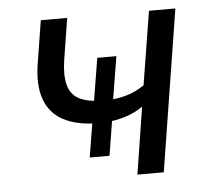

<svg xmlns="http://www.w3.org/2000/svg" viewBox="-42 -535 636 580"><g transform="rotate(-5 276.0 -245.0)"><path d="M352 0 384 -203Q359 -186 330 -177Q301 -168 272 -166L292 -181L273 -64H213L232 -180L245 -165Q181 -166 141 -188Q101 -210 86 -253.5Q71 -297 81 -359L102 -490H182L162 -365Q155 -319 162.5 -289.5Q170 -260 194.5 -246.5Q219 -233 262 -232L239 -222L262 -362H320L297 -222L281 -232Q312 -233 339.5 -241Q367 -249 394 -267L430 -490H510L432 0Z"/></g></svg>

Font: Nunito Sans 10pt SemiCondensed
Style: Italic
Weight: 400
Width: 4
Italic angle: -9°
Designer: Vernon Adams
Foundry: Vernon Adams
Version: Version 3.101;gftools[0.9.27]